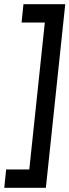

<svg xmlns="http://www.w3.org/2000/svg" viewBox="-24 -780 332 921"><path d="M-3.5 121 5.5 33H116.5L191 -672H79.5L88.5 -760H289L196 121Z"/></svg>

Font: Karla Medium
Style: Italic
Weight: 500
Italic angle: -8°
Designer: Jonathan Pinhorn
Version: Version 2.001